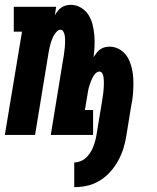

<svg xmlns="http://www.w3.org/2000/svg" viewBox="-28 -558 648 794"><path d="M279 216V114Q291 114 304 109Q317 104 327 95Q337 86 344.5 74.5Q352 63 357 50.5Q362 38 365.5 25.5Q369 13 371 0Q377 -35 382.5 -70Q388 -105 394 -139Q395 -148 396.5 -156Q398 -164 399 -172.5Q400 -181 400.5 -189.5Q401 -198 401.5 -206.5Q402 -215 401.5 -223Q401 -231 400 -239Q399 -247 395 -254.5Q391 -262 383 -262Q376 -262 370 -257Q364 -252 360 -246Q356 -240 353 -233.5Q350 -227 347.5 -220.5Q345 -214 343 -207.5Q341 -201 339 -194.5Q337 -188 336 -181Q335 -174 334 -168L323 -103H357V0H182L233 -312Q235 -321 236 -329Q237 -337 238 -345.5Q239 -354 240 -362.5Q241 -371 241 -379.5Q241 -388 241 -396Q241 -404 239.5 -412Q238 -420 234 -427.5Q230 -435 222 -435Q215 -435 209.5 -430Q204 -425 199.5 -419Q195 -413 192 -406.5Q189 -400 186.5 -393.5Q184 -387 182 -380.5Q180 -374 178.5 -367.5Q177 -361 175.5 -354Q174 -347 173 -341L117 0H-8L63 -427H29V-530H204L199 -495Q204 -504 210.5 -512.5Q217 -521 226 -527Q235 -533 245 -535.5Q255 -538 265 -538Q287 -538 306.5 -526.5Q326 -515 337.5 -497Q349 -479 354.5 -457.5Q360 -436 362 -413.5Q364 -391 363 -368Q362 -345 359 -322Q365 -331 371.5 -339.5Q378 -348 386.5 -354Q395 -360 405 -362.5Q415 -365 425 -365Q444 -365 460.5 -357Q477 -349 488.5 -336Q500 -323 507 -306.5Q514 -290 518 -272Q522 -254 523 -235.5Q524 -217 523.5 -198Q523 -179 521 -160Q519 -141 515 -123L495 0Q491 27 483 53.5Q475 80 461.5 105Q448 130 428.5 152Q409 174 384.5 189Q360 204 333 210Q306 216 279 216Z"/></svg>

Font: Iosevka Curly Slab XBdEx
Style: Italic
Weight: 800
Width: 7
Italic angle: -9°
Monospace: yes
Designer: Belleve Invis
Foundry: Belleve Invis
Version: Version 11.1.0; ttfautohint (v1.8.3)